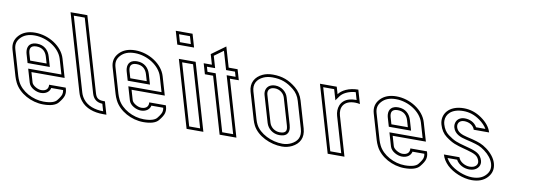

<svg xmlns="http://www.w3.org/2000/svg" viewBox="-159 -1006 3803 1352"><g transform="rotate(10 1743.0 -330.0)"><path d="M147.9 -91C123.4 -91 85.5 -111.7 79.3 -133L58.6 -204H296.1L257.5 -336C232.8 -420.6 134.3 -482 37.3 -482C-11.9 -482 -49.9 -467.5 -76.9 -438.5C-103.8 -409.5 -111.5 -375.3 -100 -336L-47.1 -155C-43 -141 -37.4 -126.8 -30.3 -112.5C5.2 -41 94.2 6 178.7 6C232 6 268 -5.2 286.4 -27.5C304.9 -49.8 315.9 -68.3 319.6 -83C323.2 -97.7 322.9 -112.3 318.6 -127L315.4 -138H196.6C199.3 -114.3 187.7 -91 147.9 -91ZM63.5 -388C106 -388 129.7 -362.8 139.5 -329L153.3 -282H35.8L22 -329C12.3 -362.2 18.9 -388 63.5 -388ZM147.9 -71C186.1 -71 210.1 -91.4 215.6 -118H300.3C302.8 -107.1 302.7 -98.1 300.2 -87.8C297.8 -78.3 288.6 -61.5 271 -40.2C258.8 -25.5 230.2 -14 178.7 -14C100.8 -14 18.9 -58.4 -12.4 -121.4C-19 -134.8 -24.2 -147.8 -27.9 -160.6L-80.8 -341.6C-90.6 -375 -84.5 -400.8 -62.2 -424.9C-39.7 -449.1 -8 -462 37.3 -462C127.1 -462 216.8 -404 238.3 -330.4L269.4 -224H31.9L60.1 -127.4C70.3 -92.5 116.5 -71 147.9 -71ZM63.5 -408C54.1 -408 45.5 -407 37.6 -404.9C-3.9 -393.4 -5.9 -353.2 2.8 -323.4L20.8 -262H180L158.7 -334.6C147.1 -374.5 116 -408 63.5 -408Z M376.8 -667H256.8L417.3 -118C422.8 -99.3 431.9 -81.8 444.6 -65.5C480.8 -18.8 542.1 0 604.3 0H630.6L604 -91H595.2C554.3 -91 540.9 -105.7 531.8 -137ZM361.8 -647 512.6 -131.4C522.9 -96.3 545.3 -72.8 589 -71.1L603.9 -20C544.5 -20.2 491.2 -38.1 460.4 -77.8C449.1 -92.3 441.3 -107.5 436.5 -123.6L283.5 -647Z M863.9 -91C839.4 -91 801.5 -111.7 795.3 -133L774.6 -204H1012.1L973.5 -336C948.8 -420.6 850.3 -482 753.3 -482C704.1 -482 666.1 -467.5 639.1 -438.5C612.2 -409.5 604.5 -375.3 616 -336L668.9 -155C673 -141 678.6 -126.8 685.7 -112.5C721.2 -41 810.2 6 894.7 6C948 6 984 -5.2 1002.4 -27.5C1020.9 -49.8 1031.9 -68.3 1035.6 -83C1039.2 -97.7 1038.9 -112.3 1034.6 -127L1031.4 -138H912.6C915.3 -114.3 903.7 -91 863.9 -91ZM779.5 -388C822 -388 845.7 -362.8 855.5 -329L869.3 -282H751.8L738 -329C728.3 -362.2 734.9 -388 779.5 -388ZM863.9 -71C902.1 -71 926.1 -91.4 931.6 -118H1016.3C1018.8 -107.1 1018.7 -98.1 1016.2 -87.8C1013.8 -78.3 1004.6 -61.5 987 -40.2C974.8 -25.5 946.2 -14 894.7 -14C816.8 -14 734.9 -58.4 703.6 -121.4C697 -134.8 691.8 -147.8 688.1 -160.6L635.2 -341.6C625.4 -375 631.5 -400.8 653.8 -424.9C676.3 -449.1 708 -462 753.3 -462C843.1 -462 932.8 -404 954.3 -330.4L985.4 -224H747.9L776.1 -127.4C786.3 -92.5 832.5 -71 863.9 -71ZM779.5 -408C770.1 -408 761.5 -407 753.6 -404.9C712.1 -393.4 710.1 -353.2 718.8 -323.4L736.8 -262H896L874.7 -334.6C863.1 -374.5 832 -408 779.5 -408Z M1204 0H1324L1184.9 -476H1064.9ZM1036.5 -573H1156.5L1129.1 -667H1009.1ZM1219 -20 1091.6 -456H1169.9L1297.4 -20ZM1051.5 -593 1035.7 -647H1114.1L1129.9 -593Z M1440.2 0H1560.2L1442.9 -401H1506.7L1484.8 -476H1421L1378.9 -620L1280 -548L1301 -476H1242.3L1264.2 -401H1322.9ZM1455.2 -20 1337.9 -421H1279.2L1268.9 -456H1327.7L1303.1 -540.1L1367.7 -587.1L1406 -456H1469.8L1480 -421H1416.3L1533.5 -20Z M1602.3 -336 1657.9 -146C1662 -132 1667 -119.2 1672.9 -107.5C1708.3 -37.6 1802.1 6 1886.1 6C1911.9 6 1935.7 0.5 1957.5 -10.5C2007.7 -35.9 2034.3 -81.1 2015.4 -146L1959.8 -336C1949.5 -371.3 1930.7 -400 1903.4 -422C1853.6 -462.2 1805.5 -482 1737.1 -482C1709.6 -482 1685.4 -477.2 1664.5 -467.5C1612.1 -443.3 1584.9 -395.5 1602.3 -336ZM1766.8 -389C1801 -389 1831.1 -365.9 1839.8 -336L1894.8 -148C1903.6 -117.7 1905.2 -90 1854.2 -90C1817.3 -90 1787.2 -114.1 1777.9 -146L1722.3 -336C1714.5 -362.6 1725.9 -389 1766.8 -389ZM1621.5 -341.6C1607 -391.2 1627.8 -428.5 1672.9 -449.3C1690.8 -457.6 1712 -462 1737.1 -462C1801.3 -462 1843.6 -444.6 1890.9 -406.4C1914.9 -387 1931.3 -362.2 1940.6 -330.4L1996.2 -140.4C2012.5 -84.6 1991.7 -50.2 1948.5 -28.4C1929.6 -18.8 1909 -14 1886.1 -14C1807.8 -14 1721.4 -56 1690.7 -116.5C1685.4 -127 1680.8 -138.7 1677.1 -151.6ZM1766.8 -409C1757.8 -409 1749.4 -407.9 1741.8 -405.7C1704.3 -394.9 1694.7 -359.1 1703.1 -330.4L1758.7 -140.4C1770.5 -100 1808.4 -70 1854.2 -70C1865 -70 1874.4 -71 1882.9 -73.4C1927.6 -86.1 1920.9 -130 1914 -153.6L1859 -341.6C1847.7 -380.5 1809.8 -409 1766.8 -409Z M2375.6 -384 2347 -482C2280.2 -482 2230.4 -455.4 2208.7 -425L2193.7 -476H2073.7L2212.9 0H2332.9L2251.3 -279C2235.6 -332.7 2256.5 -388 2340.7 -388C2352.2 -388 2364.7 -386.3 2375.6 -384ZM2347.8 -407.8C2345 -408 2343.1 -408 2340.7 -408C2324.2 -408 2309.4 -406.1 2296.2 -402.3C2231.6 -383.9 2217.4 -323.9 2232.1 -273.4L2306.2 -20H2227.9L2100.4 -456H2178.8L2201 -379.9L2224.9 -413.4C2240.4 -435 2278.6 -457.8 2332.1 -461.5Z M2730.9 -91C2706.4 -91 2668.5 -111.7 2662.3 -133L2641.6 -204H2879.1L2840.5 -336C2815.8 -420.6 2717.3 -482 2620.3 -482C2571.1 -482 2533.1 -467.5 2506.1 -438.5C2479.2 -409.5 2471.5 -375.3 2483 -336L2535.9 -155C2540 -141 2545.6 -126.8 2552.7 -112.5C2588.2 -41 2677.2 6 2761.7 6C2815 6 2851 -5.2 2869.4 -27.5C2887.9 -49.8 2898.9 -68.3 2902.6 -83C2906.2 -97.7 2905.9 -112.3 2901.6 -127L2898.4 -138H2779.6C2782.3 -114.3 2770.7 -91 2730.9 -91ZM2646.5 -388C2689 -388 2712.7 -362.8 2722.5 -329L2736.3 -282H2618.8L2605 -329C2595.3 -362.2 2601.9 -388 2646.5 -388ZM2730.9 -71C2769.1 -71 2793.1 -91.4 2798.6 -118H2883.3C2885.8 -107.1 2885.7 -98.1 2883.2 -87.8C2880.8 -78.3 2871.6 -61.5 2854 -40.2C2841.8 -25.5 2813.2 -14 2761.7 -14C2683.8 -14 2601.9 -58.4 2570.6 -121.4C2564 -134.8 2558.8 -147.8 2555.1 -160.6L2502.2 -341.6C2492.4 -375 2498.5 -400.8 2520.8 -424.9C2543.3 -449.1 2575 -462 2620.3 -462C2710.1 -462 2799.8 -404 2821.3 -330.4L2852.4 -224H2614.9L2643.1 -127.4C2653.3 -92.5 2699.5 -71 2730.9 -71ZM2646.5 -408C2637.1 -408 2628.5 -407 2620.6 -404.9C2579.1 -393.4 2577.1 -353.2 2585.8 -323.4L2603.8 -262H2763L2741.7 -334.6C2730.1 -374.5 2699 -408 2646.5 -408Z M3212.6 -84C3177.7 -84 3139.7 -106.5 3130.8 -137H3019.6C3027.6 -109.7 3042.9 -85.2 3065.4 -63.5C3107.1 -23.5 3180.6 7 3242.9 7C3291.3 7 3328.5 -7.5 3354.6 -36.5C3380.7 -65.5 3388.1 -99.3 3376.8 -138C3366.8 -172.1 3339.8 -205.7 3305.2 -231C3269.2 -257.3 3246.5 -264.3 3199.9 -277L3158.2 -287C3121.7 -295.8 3088.3 -308 3078.4 -342C3071.4 -366.1 3083.8 -393 3121 -393C3155.3 -393 3187.6 -374.7 3196.3 -345H3306.3C3295.9 -380.3 3270.8 -412 3231 -440C3191.1 -468 3148.3 -482 3102.5 -482C2993.2 -482 2945.8 -410.8 2966.2 -341C2976.3 -306.3 2993.6 -279.8 3018.2 -261.5C3066.8 -225.1 3093.5 -217.7 3151.8 -202L3177.6 -195C3203.7 -188.3 3223.6 -180.8 3237.3 -172.5C3251 -164.2 3260.4 -151.3 3265.4 -134C3273.1 -108 3253.1 -84 3212.6 -84ZM3212.6 -64C3222.7 -64 3232.1 -65.3 3240.8 -67.7C3274 -77.3 3294.1 -107.3 3284.6 -139.6C3278.4 -160.8 3266 -178.5 3247.7 -189.6C3231.4 -199.5 3209.6 -207.5 3182.7 -214.3L3157 -221.3C3098.3 -237.2 3076.8 -242.7 3030.1 -277.5C3009.5 -292.9 2994.6 -315.2 2985.4 -346.6C2982.8 -355.4 2981.6 -364.1 2981.6 -372.5C2981.5 -417.5 3017.3 -462 3102.5 -462C3144.1 -462 3182.6 -449.5 3219.5 -423.6C3246 -405 3265.2 -384.2 3276.1 -365H3209.6C3191.6 -397.8 3156.5 -413 3121 -413C3113.3 -413 3106 -412.1 3099.2 -410.2C3062.7 -400.1 3050.9 -364.7 3059.2 -336.4C3072.7 -290.2 3117.4 -276.2 3153.6 -267.6L3194.9 -257.6C3242.8 -244.6 3259.4 -239.7 3293.4 -214.8C3325.4 -191.5 3349.3 -160.7 3357.6 -132.4C3367.2 -99.6 3361.4 -74 3339.7 -49.9C3318.1 -25.8 3287.3 -13 3242.9 -13C3186.5 -13 3116.7 -42.1 3079.3 -77.9C3066.5 -90.2 3056.5 -103.5 3049.2 -117H3117.6C3136.4 -83 3175.3 -64 3212.6 -64Z"/></g></svg>

Font: Din Kursivschrift
Style: BreitLeftGho
Weight: 400
Version: Version 1.089